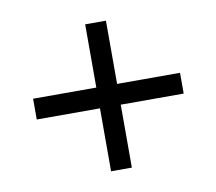

<svg xmlns="http://www.w3.org/2000/svg" viewBox="-62 -619 718 637"><g transform="rotate(-10 297.5 -300.5)"><path d="M545 -265H50V-335H545ZM333 -548V-53H263V-548Z"/></g></svg>

Font: Kulim Park
Style: Regular
Weight: 400
Designer: Noponies / Dale Sattler
Foundry: Noponies
Version: Version 1.000; ttfautohint (v1.8.3)